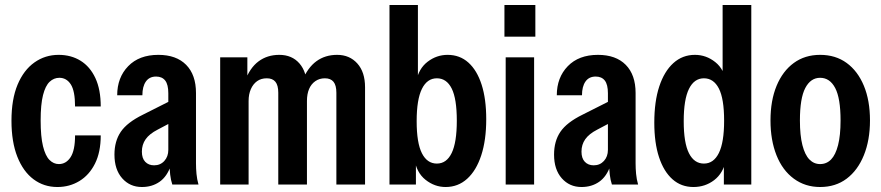

<svg xmlns="http://www.w3.org/2000/svg" viewBox="-20 -740 3535 770"><path d="M210 10Q156 10 114.5 -21Q73 -52 49.5 -111.5Q26 -171 26 -256Q26 -342 50.5 -400.5Q75 -459 118 -489.5Q161 -520 215 -520Q265 -520 303 -496.5Q341 -473 362.5 -427Q384 -381 384 -313H281Q281 -375 264 -401.5Q247 -428 218 -428Q196 -428 179 -412Q162 -396 152.5 -358.5Q143 -321 143 -257Q143 -192 152.5 -153.5Q162 -115 178.5 -98.5Q195 -82 216 -82Q245 -82 263 -109.5Q281 -137 281 -197H384Q384 -130 361 -84Q338 -38 298.5 -14Q259 10 210 10Z M671 0Q665 -18 662.5 -39.5Q660 -61 660 -85H655V-366Q655 -401 642.5 -417Q630 -433 606 -433Q579 -433 565 -413Q551 -393 551 -358H450Q450 -429 494 -474.5Q538 -520 615 -520Q687 -520 726.5 -480Q766 -440 766 -367V-85Q766 -64 768 -42.5Q770 -21 776 0ZM549 10Q501 10 470 -25Q439 -60 439 -120Q439 -174 464.5 -211.5Q490 -249 553 -280L682 -345V-257L612 -220Q579 -203 564 -181.5Q549 -160 549 -132Q549 -105 562.5 -91Q576 -77 598 -77Q623 -77 639 -94.5Q655 -112 655 -139L665 -76Q650 -32 620 -11Q590 10 549 10Z M863 0V-510H972V-414H977V0ZM1096 0V-368Q1096 -398 1084.5 -412Q1073 -426 1050 -426Q1027 -426 1011 -414.5Q995 -403 986 -382.5Q977 -362 977 -335L962 -414Q982 -468 1017 -494Q1052 -520 1100 -520Q1151 -520 1181 -485.5Q1211 -451 1211 -390V0ZM1329 0V-368Q1329 -398 1317.5 -412Q1306 -426 1283 -426Q1261 -426 1244.5 -414.5Q1228 -403 1219.5 -383Q1211 -363 1211 -335L1192 -416Q1214 -469 1249 -494.5Q1284 -520 1332 -520Q1382 -520 1413 -485.5Q1444 -451 1444 -390V0Z M1767 10Q1723 10 1686.5 -19Q1650 -48 1642 -103L1648 -105V0H1542V-720H1656V-410L1649 -413Q1659 -465 1695 -492.5Q1731 -520 1775 -520Q1824 -520 1858.5 -489Q1893 -458 1911.5 -400.5Q1930 -343 1930 -262Q1930 -178 1910 -117Q1890 -56 1853.5 -23Q1817 10 1767 10ZM1732 -84Q1771 -84 1791.5 -126.5Q1812 -169 1812 -256Q1812 -344 1791.5 -385Q1771 -426 1732 -426Q1693 -426 1672 -383.5Q1651 -341 1651 -254Q1651 -167 1672 -125.5Q1693 -84 1732 -84Z M2008 0V-510H2122V0ZM2003 -593V-720H2127V-593Z M2434 0Q2428 -18 2425.5 -39.5Q2423 -61 2423 -85H2418V-366Q2418 -401 2405.5 -417Q2393 -433 2369 -433Q2342 -433 2328 -413Q2314 -393 2314 -358H2213Q2213 -429 2257 -474.5Q2301 -520 2378 -520Q2450 -520 2489.5 -480Q2529 -440 2529 -367V-85Q2529 -64 2531 -42.5Q2533 -21 2539 0ZM2312 10Q2264 10 2233 -25Q2202 -60 2202 -120Q2202 -174 2227.5 -211.5Q2253 -249 2316 -280L2445 -345V-257L2375 -220Q2342 -203 2327 -181.5Q2312 -160 2312 -132Q2312 -105 2325.5 -91Q2339 -77 2361 -77Q2386 -77 2402 -94.5Q2418 -112 2418 -139L2428 -76Q2413 -32 2383 -11Q2353 10 2312 10Z M2883 0V-100L2891 -97Q2880 -45 2844 -17.5Q2808 10 2761 10Q2712 10 2677 -21Q2642 -52 2623 -109.5Q2604 -167 2604 -248Q2604 -333 2624 -393.5Q2644 -454 2680.5 -487Q2717 -520 2767 -520Q2812 -520 2848.5 -491Q2885 -462 2893 -407L2878 -405V-720H2993V0ZM2803 -84Q2842 -84 2863 -126.5Q2884 -169 2884 -256Q2884 -344 2863 -385Q2842 -426 2803 -426Q2764 -426 2743 -383.5Q2722 -341 2722 -254Q2722 -167 2743 -125.5Q2764 -84 2803 -84Z M3269 10Q3209 10 3163.5 -23.5Q3118 -57 3094 -117.5Q3070 -178 3070 -257Q3070 -337 3094.5 -396Q3119 -455 3163.5 -487.5Q3208 -520 3269 -520Q3331 -520 3375.5 -487.5Q3420 -455 3444.5 -396Q3469 -337 3469 -257Q3469 -178 3444.5 -117.5Q3420 -57 3375.5 -23.5Q3331 10 3269 10ZM3269 -82Q3295 -82 3313 -100.5Q3331 -119 3341 -158Q3351 -197 3351 -257Q3351 -346 3329.5 -387Q3308 -428 3269 -428Q3231 -428 3209.5 -387Q3188 -346 3188 -257Q3188 -197 3198 -158Q3208 -119 3226 -100.5Q3244 -82 3269 -82Z"/></svg>

Font: Instrument Sans Condensed SemiBold
Style: Regular
Weight: 600
Width: 3
Designer: Rodrigo Fuenzalida
Foundry: fragTYPE
Version: Version 1.000;gftools[0.9.28]